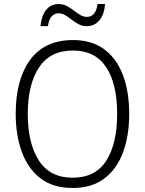

<svg xmlns="http://www.w3.org/2000/svg" viewBox="-20 -924 721 954"><path d="M622 -358Q622 -252 592 -169Q562 -86 499.5 -38Q437 10 341 10Q243 10 180.5 -38.5Q118 -87 88 -170.5Q58 -254 58 -359Q58 -529 130 -627Q202 -725 343 -725Q436 -725 498 -679Q560 -633 591 -550.5Q622 -468 622 -358ZM118 -358Q118 -212 173 -126.5Q228 -41 341 -41Q454 -41 508 -125.5Q562 -210 562 -358Q562 -509 507 -591Q452 -673 343 -673Q229 -673 173.5 -588.5Q118 -504 118 -358ZM181 -794Q186 -845 209 -874.5Q232 -904 272 -904Q294 -904 312.5 -894Q331 -884 347 -871.5Q363 -859 379 -849.5Q395 -840 412 -840Q432 -840 446 -855Q460 -870 465 -904H502Q498 -851 473.5 -822.5Q449 -794 411 -794Q389 -794 371 -803.5Q353 -813 336.5 -826Q320 -839 304 -848.5Q288 -858 271 -858Q251 -858 237 -843Q223 -828 218 -794Z"/></svg>

Font: Noto Sans Sinhala UI SemiCondensed Light
Style: Regular
Weight: 300
Width: 4
Designer: Jelle Bosma - Monotype Design Team
Foundry: Monotype Imaging Inc.
Version: Version 2.006; ttfautohint (v1.8.4.7-5d5b)